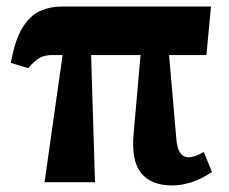

<svg xmlns="http://www.w3.org/2000/svg" viewBox="-20 -556 699 586"><path d="M116 0 171 -388H140Q116 -388 101 -379.5Q86 -371 66 -348L13 -364Q26 -436 49.5 -473Q73 -510 103.5 -523Q134 -536 167 -536H624L610 -388H496L518 -134Q522 -76 556 -76Q574 -76 602 -92L627 -31Q592 -8 562 1Q532 10 506 10Q441 10 410.5 -28Q380 -66 388 -150L409 -388H258L270 0Z"/></svg>

Font: Noto Serif ExtraCondensed ExtraBold
Style: Regular
Weight: 800
Width: 2
Designer: Monotype Design Team
Foundry: Monotype Imaging Inc.
Version: Version 2.013; ttfautohint (v1.8.4.7-5d5b)